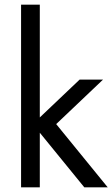

<svg xmlns="http://www.w3.org/2000/svg" viewBox="-20 -800 480 820"><path d="M70 -780V0H150V-780ZM320 -460 120 -270 340 0H440L220 -270L420 -460Z"/></svg>

Font: Jost* Book
Style: Regular
Weight: 400
Version: Version 3.000